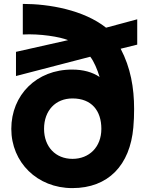

<svg xmlns="http://www.w3.org/2000/svg" viewBox="-20 -885 743 985"><path d="M599 -635 684 -656V-786L524 -743C409 -834 232 -865 97 -865V-708C184 -713 289 -696 329 -679L62 -619V-495L443 -594C462 -570 480 -527 491 -490C454 -515 407 -528 351 -528C167 -529 38 -397 38 -224C38 -52 171 80 351 80C536 80 647 -38 664 -231C667 -263 668 -295 668 -326C668 -435 650 -538 599 -635ZM500 -224C500 -130 437 -70 352 -70C265 -70 206 -132 206 -224C206 -318 265 -380 352 -380C450 -380 500 -317 500 -224Z"/></svg>

Font: LINE Seed JP_OTF ExtraBold
Style: Regular
Weight: 800
Designer: LY Corporation & Fontrix & Fontworks
Version: Version 1.013